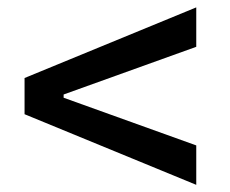

<svg xmlns="http://www.w3.org/2000/svg" viewBox="-20 -608 626 523"><path d="M514.6 -104.5 46.9 -296.9V-395.5L514.6 -587.9V-480.5L153.3 -350.6V-341.8L514.6 -211.9Z"/></svg>

Font: Cascadia Mono
Style: Regular
Weight: 400
Monospace: yes
Designer: Aaron Bell
Foundry: Saja Typeworks
Version: Version 2102.003